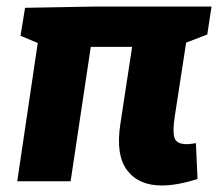

<svg xmlns="http://www.w3.org/2000/svg" viewBox="-20 -557 674 590"><path d="M33 0 96 -425 43 -447 57 -533 278 -537H630L617 -451L552 -426L517 -199Q510 -154 516 -134Q522 -114 554 -114Q560 -114 567 -115Q574 -116 582 -117L587 -7Q524 13 477 13Q406 13 370.5 -34Q335 -81 350 -177L386 -413H259L197 0Z"/></svg>

Font: Bitter ExtraBold
Style: Italic
Weight: 800
Italic angle: -9°
Designer: Sol Matas, and Bitter project Authors
Foundry: Sol Matas
Version: Version 2.001